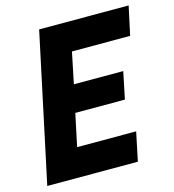

<svg xmlns="http://www.w3.org/2000/svg" viewBox="-104 -777 782 864"><g transform="rotate(-15 287.0 -345.0)"><path d="M10 0 157 -690H574L545 -556H274L244 -411H474L448 -285H217L185 -134H460L432 0Z"/></g></svg>

Font: Radio Canada Condensed
Style: Bold Italic
Weight: 700
Width: 3
Italic angle: -12°
Designer: Charles Daoud, Etienne Aubert Bonn, Alexandre Saumier Demers, Jacques Le Bailly
Foundry: Radio-Canada
Version: Version 2.104; ttfautohint (v1.8.4.7-5d5b);gftools[0.9.28.de